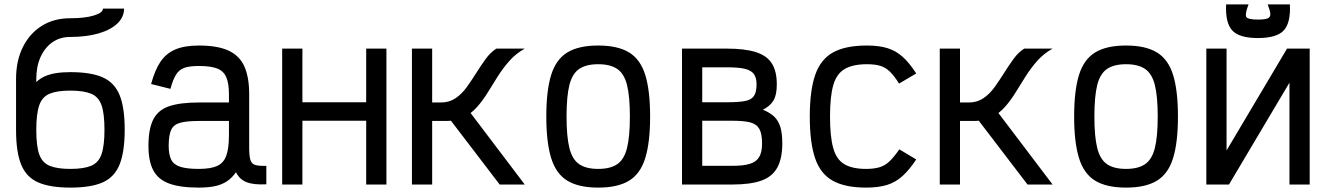

<svg xmlns="http://www.w3.org/2000/svg" viewBox="-20 -839 6040 873"><path d="M300 14Q208 14 154 -9.5Q100 -33 76.5 -90Q53 -147 53 -248V-480Q53 -563 84 -625Q115 -687 170 -721.5Q225 -756 299 -756Q366 -756 407 -768.5Q448 -781 448 -800H544Q544 -761 513.5 -732Q483 -703 428 -687Q373 -671 299 -671Q253 -671 218.5 -647Q184 -623 164.5 -580Q145 -537 145 -480V-466Q163 -483 185 -492.5Q207 -502 235 -506.5Q263 -511 300 -511Q393 -511 446.5 -487.5Q500 -464 523.5 -407.5Q547 -351 547 -249Q547 -148 523.5 -90.5Q500 -33 446.5 -9.5Q393 14 300 14ZM300 -71Q360 -71 394 -85Q428 -99 441.5 -137.5Q455 -176 455 -249Q455 -323 441.5 -361Q428 -399 394 -413Q360 -427 300 -427Q240 -427 206 -413Q172 -399 158.5 -360.5Q145 -322 145 -248Q145 -175 158.5 -137Q172 -99 206 -85Q240 -71 300 -71Z M884 14Q799 14 749 -4.5Q699 -23 677 -64.5Q655 -106 655 -176Q655 -253 677 -296Q699 -339 749 -356Q799 -373 884 -373H1021V-411Q1021 -459 1009 -487.5Q997 -516 967.5 -527.5Q938 -539 884 -539Q842 -539 818 -530.5Q794 -522 780 -499Q766 -476 755 -435L667 -457Q684 -520 709.5 -558Q735 -596 777 -614Q819 -632 884 -632Q970 -632 1020 -608.5Q1070 -585 1091.5 -536Q1113 -487 1113 -411V-166Q1113 -128 1119 -110.5Q1125 -93 1142 -88.5Q1159 -84 1191 -85V-1Q1134 2 1101.5 -10.5Q1069 -23 1053 -56Q1035 -30 1011.5 -14.5Q988 1 957 7.5Q926 14 884 14ZM884 -71Q938 -71 967.5 -84.5Q997 -98 1009 -131.5Q1021 -165 1021 -224V-289H884Q830 -289 800 -281Q770 -273 758.5 -249Q747 -225 747 -176Q747 -136 758.5 -113Q770 -90 800 -80.5Q830 -71 884 -71Z M1645 0V-618H1737V0ZM1263 0V-618H1355V0ZM1292 -290V-374H1708V-290Z M1875 -289V-373H1985Q2023 -373 2051.5 -392.5Q2080 -412 2102 -442.5Q2124 -473 2145 -506.5Q2166 -540 2188 -570.5Q2210 -601 2237 -618H2366Q2325 -595 2296 -562Q2267 -529 2243.5 -492Q2220 -455 2198 -419Q2176 -383 2150 -353.5Q2124 -324 2090.5 -306.5Q2057 -289 2011 -289ZM1853 0V-618H1945V0ZM2252 0 1993 -339 2091 -363 2366 0Z M2700 14Q2611 14 2559.5 -17.5Q2508 -49 2486 -120.5Q2464 -192 2464 -309Q2464 -427 2486 -498Q2508 -569 2559.5 -600.5Q2611 -632 2700 -632Q2789 -632 2840.5 -600.5Q2892 -569 2914 -498Q2936 -427 2936 -309Q2936 -192 2914 -120.5Q2892 -49 2840.5 -17.5Q2789 14 2700 14ZM2700 -71Q2755 -71 2786.5 -92.5Q2818 -114 2831 -166Q2844 -218 2844 -309Q2844 -401 2831 -452.5Q2818 -504 2786.5 -525.5Q2755 -547 2700 -547Q2645 -547 2613.5 -525.5Q2582 -504 2569 -452.5Q2556 -401 2556 -309Q2556 -218 2569 -166Q2582 -114 2613.5 -92.5Q2645 -71 2700 -71Z M3081 0V-618H3284Q3367 -618 3417 -602Q3467 -586 3489.5 -550.5Q3512 -515 3512 -456Q3512 -408 3497.5 -383Q3483 -358 3449 -340Q3481 -327 3500 -309Q3519 -291 3528 -262Q3537 -233 3537 -187Q3537 -119 3514.5 -77.5Q3492 -36 3442.5 -18Q3393 0 3309 0ZM3173 -85H3309Q3362 -85 3391 -94.5Q3420 -104 3432.5 -126Q3445 -148 3445 -187Q3445 -231 3432.5 -253Q3420 -275 3391 -282.5Q3362 -290 3309 -290H3173ZM3173 -374H3284Q3338 -374 3367 -379.5Q3396 -385 3408 -402.5Q3420 -420 3420 -456Q3420 -485 3408 -502Q3396 -519 3367 -526Q3338 -533 3284 -533H3173Z M3918 14Q3822 14 3766 -17.5Q3710 -49 3686 -120Q3662 -191 3662 -309Q3662 -427 3686.5 -498Q3711 -569 3767.5 -600.5Q3824 -632 3922 -632Q3977 -632 4015.5 -620Q4054 -608 4084.5 -580.5Q4115 -553 4146 -505L4068 -459Q4046 -494 4026.5 -513Q4007 -532 3983 -539.5Q3959 -547 3922 -547Q3858 -547 3821 -525.5Q3784 -504 3769 -452.5Q3754 -401 3754 -309Q3754 -218 3768.5 -166Q3783 -114 3819 -92.5Q3855 -71 3918 -71Q3954 -71 3979 -78.5Q4004 -86 4024.5 -105.5Q4045 -125 4069 -160L4146 -114Q4115 -67 4083.5 -38.5Q4052 -10 4013 2Q3974 14 3918 14Z M4275 -289V-373H4385Q4423 -373 4451.5 -392.5Q4480 -412 4502 -442.5Q4524 -473 4545 -506.5Q4566 -540 4588 -570.5Q4610 -601 4637 -618H4766Q4725 -595 4696 -562Q4667 -529 4643.5 -492Q4620 -455 4598 -419Q4576 -383 4550 -353.5Q4524 -324 4490.5 -306.5Q4457 -289 4411 -289ZM4253 0V-618H4345V0ZM4652 0 4393 -339 4491 -363 4766 0Z M5100 14Q5011 14 4959.5 -17.5Q4908 -49 4886 -120.5Q4864 -192 4864 -309Q4864 -427 4886 -498Q4908 -569 4959.5 -600.5Q5011 -632 5100 -632Q5189 -632 5240.5 -600.5Q5292 -569 5314 -498Q5336 -427 5336 -309Q5336 -192 5314 -120.5Q5292 -49 5240.5 -17.5Q5189 14 5100 14ZM5100 -71Q5155 -71 5186.5 -92.5Q5218 -114 5231 -166Q5244 -218 5244 -309Q5244 -401 5231 -452.5Q5218 -504 5186.5 -525.5Q5155 -547 5100 -547Q5045 -547 5013.5 -525.5Q4982 -504 4969 -452.5Q4956 -401 4956 -309Q4956 -218 4969 -166Q4982 -114 5013.5 -92.5Q5045 -71 5100 -71Z M5465 0V-618H5557V0H5465L5832 -618H5935V0H5843V-618H5935L5568 0ZM5699 -666Q5615 -666 5583 -700.5Q5551 -735 5555 -819H5657Q5640 -775 5646.5 -762.5Q5653 -750 5699 -750Q5731 -750 5744 -755.5Q5757 -761 5756 -776Q5755 -791 5744 -819H5845Q5849 -735 5817 -700.5Q5785 -666 5699 -666Z"/></svg>

Font: Victor Mono SemiBold
Style: Regular
Weight: 600
Monospace: yes
Designer: Rune Bjørnerås
Version: Version 1.561;gftools[0.9.30]